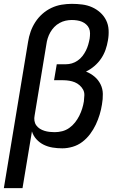

<svg xmlns="http://www.w3.org/2000/svg" viewBox="-27 -763 647 998"><path d="M-7 215 119 -546Q123 -572 132 -598Q141 -624 156.5 -648Q172 -672 193.5 -691Q215 -710 240.5 -722Q266 -734 293 -738.5Q320 -743 346 -743Q374 -743 401 -739.5Q428 -736 451.5 -725.5Q475 -715 494 -698Q513 -681 524.5 -658Q536 -635 537.5 -607.5Q539 -580 534 -553Q530 -528 521.5 -504Q513 -480 498.5 -458.5Q484 -437 463.5 -419.5Q443 -402 420 -391Q445 -381 464.5 -364.5Q484 -348 495.5 -325Q507 -302 507.5 -275Q508 -248 503 -220Q499 -194 491 -167.5Q483 -141 471 -115.5Q459 -90 441.5 -66.5Q424 -43 401 -25.5Q378 -8 350.5 0Q323 8 297 8Q271 8 246.5 4Q222 0 200.5 -10.5Q179 -21 162.5 -39Q146 -57 139 -80L90 215ZM257 -76Q277 -76 296.5 -81Q316 -86 333 -98Q350 -110 363 -126.5Q376 -143 385 -161Q394 -179 400 -198Q406 -217 409 -236Q411 -252 411.5 -268Q412 -284 405 -297Q398 -310 386.5 -320Q375 -330 361.5 -335.5Q348 -341 332.5 -343.5Q317 -346 301 -346H254L268 -429H315Q331 -429 346.5 -433.5Q362 -438 376.5 -448Q391 -458 401.5 -471.5Q412 -485 419.5 -500Q427 -515 431.5 -530.5Q436 -546 439 -562Q441 -576 441 -590Q441 -604 436 -615.5Q431 -627 421 -636Q411 -645 399 -650Q387 -655 373.5 -657Q360 -659 346 -659Q330 -659 314 -655.5Q298 -652 282.5 -643.5Q267 -635 255 -622.5Q243 -610 234.5 -595Q226 -580 221 -564Q216 -548 214 -532L153 -163Q150 -149 152 -135.5Q154 -122 161.5 -111.5Q169 -101 180 -94Q191 -87 204 -83Q217 -79 230.5 -77.5Q244 -76 257 -76Z"/></svg>

Font: Iosevka Medium Extended
Style: Italic
Weight: 500
Width: 7
Italic angle: -9°
Monospace: yes
Designer: Belleve Invis
Foundry: Belleve Invis
Version: Version 32.5.0; ttfautohint (v1.8.4)